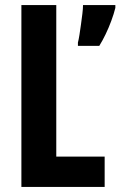

<svg xmlns="http://www.w3.org/2000/svg" viewBox="-20 -734 473 754"><path d="M64 0V-714H201V-119H391V0ZM433 -703Q427 -679 417 -652Q407 -625 395 -600Q383 -575 370 -554H286V-567Q289 -578 292 -597Q295 -616 298 -638Q301 -660 303.5 -680Q306 -700 306 -714H433Z"/></svg>

Font: Noto Sans Khmer ExtraCondensed
Style: Bold
Weight: 700
Width: 2
Designer: Danh Hong and the Monotype Design Team
Foundry: Monotype Imaging Inc.
Version: Version 2.004